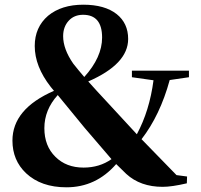

<svg xmlns="http://www.w3.org/2000/svg" viewBox="-20 -781 855 818"><path d="M455 -103 340 -237Q258 -336 226 -376Q169 -313 169 -235Q169 -159 216 -113Q262 -67 336 -67Q404 -67 455 -103ZM273 -693Q249 -667 249 -627Q249 -572 292 -510Q314 -482 339 -453Q415 -537 415 -621Q415 -718 334 -718Q296 -718 273 -693ZM703 -440Q662 -290 583 -188L732 -35L777 -29L776 0Q712 15 673 15Q578 15 518 -40Q503 -54 475 -82Q389 17 263 17Q155 17 91 -43Q33 -98 33 -182Q33 -317 210 -394L196 -411Q128 -498 128 -585Q128 -665 185 -714Q242 -761 335 -761Q426 -761 477 -721Q526 -682 526 -615Q526 -508 356 -434Q367 -421 393 -393Q426 -358 443 -339L563 -209Q617 -309 634 -439L542 -452V-480H785V-452Z"/></svg>

Font: Source Han Serif CN Heavy
Style: Regular
Weight: 900
Designer: Ryoko NISHIZUKA  (kana & ideographs); Frank Grießhammer (Latin, Greek & Cyrillic); Wenlong ZHANG  (bopomofo); Sandoll Co
Foundry: Adobe Systems Incorporated
Version: Version 1.000;PS 1;hotconv 16.6.53;makeotf.lib2.5.65590